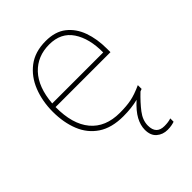

<svg xmlns="http://www.w3.org/2000/svg" viewBox="-216 -647 972 972"><g transform="rotate(-45 270.0 -160.5)"><path d="M350 131Q350 192 408 192Q437 192 456 185V209Q448 212 435 214.5Q422 217 406 217Q372 217 348 196.5Q324 176 324 135Q324 103 342 69.5Q360 36 402 -2Q355 10 296 10Q213 10 160.5 -25Q108 -60 83.5 -121Q59 -182 59 -259Q59 -334 84 -397.5Q109 -461 159.5 -499.5Q210 -538 287 -538Q355 -538 397 -505Q439 -472 459 -416.5Q479 -361 479 -291V-266H86Q85 -145 139 -80Q193 -15 296 -15Q344 -15 378.5 -22Q413 -29 459 -50V-23Q453 -20 446 -18Q405 21 377.5 57Q350 93 350 131ZM287 -513Q203 -513 149.5 -456.5Q96 -400 87 -291H452Q453 -390 412 -451.5Q371 -513 287 -513Z"/></g></svg>

Font: Noto Sans Devanagari Thin
Style: Regular
Weight: 100
Designer: Jelle Bosma - Monotype Design Team
Foundry: Monotype Imaging Inc.
Version: Version 2.004; ttfautohint (v1.8.4.7-5d5b)